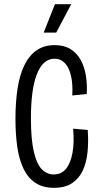

<svg xmlns="http://www.w3.org/2000/svg" viewBox="-20 -888 482 919"><path d="M238 11Q185 11 149 -13Q113 -37 92 -81.5Q71 -126 62.5 -186.5Q54 -247 54 -319Q54 -399 64 -464Q74 -529 96.5 -575.5Q119 -622 155 -647Q191 -672 242 -672Q287 -672 317.5 -653Q348 -634 366 -601.5Q384 -569 391 -527Q398 -485 395 -438L326 -431Q329 -485 320 -524.5Q311 -564 291 -585.5Q271 -607 241 -607Q212 -607 190.5 -587Q169 -567 155 -529Q141 -491 134.5 -439Q128 -387 128 -322Q128 -223 141.5 -163.5Q155 -104 179.5 -78.5Q204 -53 237 -53Q274 -53 296 -80Q318 -107 327 -156.5Q336 -206 330 -272L400 -266Q404 -210 399 -160Q394 -110 376 -71.5Q358 -33 324.5 -11Q291 11 238 11ZM249 -732H189L243 -868H321Z"/></svg>

Font: Bricolage Grotesque 24pt Condensed Light
Style: Regular
Weight: 300
Width: 3
Designer: Mathieu Triay
Foundry: Atelier Triay
Version: Version 1.001;gftools[0.9.33.dev8+g029e19f]